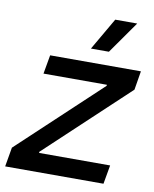

<svg xmlns="http://www.w3.org/2000/svg" viewBox="-96 -789 685 852"><g transform="rotate(10 246.0 -363.0)"><path d="M-14 0H429L444 -85H124V-90L492 -435L506 -520H97L82 -435H368L367 -430L1 -87ZM351 -581 453 -726H354L270 -581Z"/></g></svg>

Font: Fixel Display 20240404 Medium
Style: Italic
Weight: 500
Italic angle: -10°
Designer: AlfaBravo + MacPaw
Foundry: Kyrylo Tkachov, Marchela Mozhyna, Serhii Makarenko, Maria Weinstein, Zakhar Kryvoshyya
Version: Version 1.211;Glyphs 3.2 (3225)